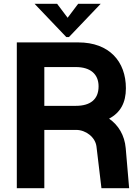

<svg xmlns="http://www.w3.org/2000/svg" viewBox="-20 -985 729 1005"><path d="M377 -634H212V-431H377C452 -431 496 -464 496 -533C496 -598 452 -634 377 -634ZM68 0V-763H390C552 -763 639 -663 639 -523C639 -447 610 -395 551 -364C600 -330 632 -277 638 -210L656 0H511L485 -218C479 -267 429 -305 379 -305H212V0ZM161 -965 327 -791H341L507 -965H389L334 -892L279 -965Z"/></svg>

Font: Swile Sans
Style: Bold
Weight: 700
Designer: Lord
Foundry: Lord
Version: Version 1.477;FEAKit 1.0